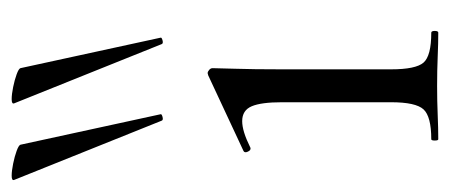

<svg xmlns="http://www.w3.org/2000/svg" viewBox="-258 -530 771 329"><g transform="rotate(-90 127.5 -365.5)"><path d="M53.4 0Q51.2 0 51.2 -6Q51.2 -12 53.4 -12Q92.4 -12 104.6 -25.3Q116.8 -38.6 116.8 -81V-268Q116.8 -303.4 109.9 -319.7Q103 -336 84.4 -336Q75.8 -336 64.7 -332.6Q53.6 -329.2 38.6 -321.8Q34.6 -320.8 32.1 -326.4Q29.6 -332 33.4 -333.8L162.8 -394.2Q165.6 -395.2 166.6 -395.2Q169.2 -395.2 172.2 -392.6Q175.2 -390 175.2 -386.8Q175.2 -378.8 174.2 -348Q173.2 -317.2 173.2 -269.2V-81Q173.2 -38.6 184.7 -25.3Q196.2 -12 236 -12Q239 -12 239 -6Q239 0 236 0Q218.4 0 194.8 -1Q171.2 -2 144.6 -2Q119 -2 95.4 -1Q71.8 0 53.4 0ZM216.4 -474Q217.4 -471 222.9 -472.5Q228.4 -474 227.4 -476L175.2 -716Q174.2 -719 164.6 -722.5Q155 -726 142.7 -728.5Q130.4 -731 122 -731Q113.6 -731 114.8 -727ZM85.2 -474Q86.2 -471 91.7 -472.5Q97.2 -474 96.2 -476L44 -716Q43 -719 33.4 -722.5Q23.8 -726 11.5 -728.5Q-0.8 -731 -9.2 -731Q-17.6 -731 -16.4 -727Z"/></g></svg>

Font: Cormorant Garamond Light
Style: Regular
Weight: 300
Designer: Christian Thalmann (Catharsis Fonts)
Foundry: Catharsis Fonts
Version: Version 4.001